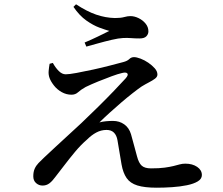

<svg xmlns="http://www.w3.org/2000/svg" viewBox="-20 -840 1040 894"><path d="M710 34Q653 34 619.5 23.5Q586 13 569.5 -11Q553 -35 546 -74Q541 -101 536.5 -130.5Q532 -160 527 -187Q523 -210 510.5 -222.5Q498 -235 476 -235Q451 -235 428.5 -223Q406 -211 385 -190Q356 -165 329 -132.5Q302 -100 278.5 -69Q255 -38 236 -14Q223 4 209.5 14Q196 24 178 24Q161 24 148 12.5Q135 1 135 -19Q135 -40 141.5 -54.5Q148 -69 159.5 -81Q171 -93 186 -107Q207 -127 238 -155.5Q269 -184 301.5 -214Q334 -244 359 -267Q397 -303 437 -342.5Q477 -382 511 -417.5Q545 -453 565 -475Q579 -491 573 -498Q567 -505 548 -500Q530 -496 500 -485Q470 -474 438 -461Q406 -448 379 -435Q356 -422 343.5 -410.5Q331 -399 313 -399Q289 -399 267.5 -411Q246 -423 231.5 -441.5Q217 -460 211 -476Q205 -492 206.5 -509Q208 -526 211 -543L226 -547Q238 -525 253.5 -509.5Q269 -494 286 -494Q302 -494 337 -500.5Q372 -507 413.5 -516Q455 -525 493 -535Q531 -545 554 -551Q573 -556 582 -565Q591 -574 604 -574Q616 -574 634.5 -567Q653 -560 670.5 -548Q688 -536 700.5 -522Q713 -508 713 -493Q713 -482 701.5 -473.5Q690 -465 673.5 -456.5Q657 -448 639 -437Q623 -426 598 -406.5Q573 -387 545 -363Q517 -339 490 -314.5Q463 -290 443 -270Q457 -274 474 -275.5Q491 -277 506 -277Q536 -277 558.5 -261Q581 -245 590 -215Q597 -191 604.5 -162Q612 -133 618 -112Q626 -81 640 -68.5Q654 -56 683 -56Q722 -56 747 -59.5Q772 -63 788 -67Q804 -71 816.5 -74.5Q829 -78 843 -78Q876 -78 898 -63Q920 -48 920 -25Q920 -7 901 4.5Q882 16 850.5 22.5Q819 29 781.5 31.5Q744 34 710 34ZM374 -642Q405 -655 436 -670Q467 -685 489 -696Q471 -701 442.5 -711.5Q414 -722 382 -744.5Q350 -767 322 -808L334 -820Q384 -787 427.5 -772Q471 -757 515 -756Q542 -756 558 -760.5Q574 -765 587 -765Q606 -765 625.5 -755.5Q645 -746 658 -730Q671 -714 671 -694Q671 -681 661.5 -671Q652 -661 630 -661Q609 -661 591 -662.5Q573 -664 553 -663Q532 -662 500 -654.5Q468 -647 436 -638Q404 -629 382 -623Z"/></svg>

Font: Noto Serif KR SemiBold
Style: Regular
Weight: 600
Designer: Ryoko NISHIZUKA 西塚涼子 (kana & ideographs); Frank Grießhammer (Latin, Greek & Cyrillic); Wenlong ZHANG 张文龙 (bopomofo); San
Foundry: Adobe
Version: Version 2.003-H1;hotconv 1.1.1;makeotfexe 2.6.0